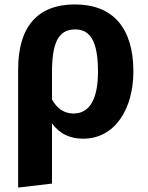

<svg xmlns="http://www.w3.org/2000/svg" viewBox="-20 -610 670 868"><path d="M319 -590C147 -590 62 -486 62 -296V238L215 220V-52C253 -1 301 17 356 17C500 17 583 -118 583 -287C583 -484 490 -590 319 -590ZM313 -97C272 -97 240 -116 215 -160V-280C215 -414 242 -477 320 -477C384 -477 423 -430 423 -286C423 -157 382 -97 313 -97Z"/></svg>

Font: Glow Sans SC Normal
Style: Bold
Weight: 700
Designer: Ryoko NISHIZUKA (kana, bopomofo & ideographs); Paul D. Hunt (Latin, Greek & Cyrillic); Sandoll Communications, Soo-young
Version: Version 0.93